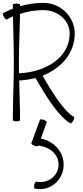

<svg xmlns="http://www.w3.org/2000/svg" viewBox="-34 -833 578 1331"><path d="M12 -698C26 -706 41 -713 56 -719C58 -613 62 -506 62 -400C62 -267 55 -133 55 0C55 4 66 8 80 8C94 8 105 4 105 0C105 -92 101 -184 99 -275C138 -277 176 -283 212 -292C281 -173 367 -29 454 22C458 24 467 16 473 4C480 -8 483 -19 479 -22C406 -64 325 -198 261 -308C389 -359 484 -463 484 -600C484 -718 386 -813 267 -813C212 -813 157 -805 105 -790C105 -793 105 -796 105 -800C105 -804 94 -808 80 -808C66 -808 55 -804 55 -800C55 -791 55 -782 55 -773C32 -764 10 -754 -12 -742C-16 -740 -13 -728 -7 -716C0 -704 8 -696 12 -698ZM97 -400C97 -512 103 -625 105 -737C157 -754 211 -763 267 -763C364 -763 449 -694 449 -600C449 -433 280 -332 98 -325C98 -350 97 -375 97 -400ZM243 -3 183 161C182 165 191 172 204 177C217 182 229 182 230 178L231 176C304 183 368 231 372 301C377 383 299 444 217 426C213 425 207 435 204 448C201 462 202 473 206 474C313 499 413 411 407 299C402 211 334 144 249 128L290 14C292 10 282 3 269 -2C256 -7 245 -7 243 -3Z"/></svg>

Font: Nupuram Thin
Style: Regular
Weight: 100
Designer: Santhosh Thottingal (santhosh.thottingal@gmail.com)
Foundry: SMC
Version: Version 1.000